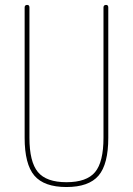

<svg xmlns="http://www.w3.org/2000/svg" viewBox="-20 -750 540 780"><path d="M80.1 -190.4V-719.7Q80.1 -729.5 89.8 -730Q99.6 -730.5 99.6 -719.7V-190.4Q99.6 -92.8 133.8 -51.3Q168 -9.8 250 -9.8Q332 -9.8 366.2 -50.8Q400.4 -91.8 400.4 -190.4V-719.7Q400.4 -729.5 410.2 -730Q419.9 -730.5 419.9 -719.7V-190.4Q419.9 -83 380.4 -36.6Q340.8 9.8 250 9.8Q159.2 9.8 119.6 -36.6Q80.1 -83 80.1 -190.4Z"/></svg>

Font: Rounded-L Mgen+ 2m thin
Style: Regular
Weight: 100
Designer: [Source Han Sans]
Ryoko NISHIZUKA  (kana & ideographs); Paul D. Hunt (Latin, Greek & Cyrillic); Wenlong ZHANG  (bopomofo
Version: Version 1.059.20150602